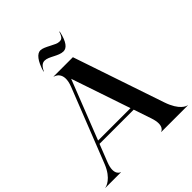

<svg xmlns="http://www.w3.org/2000/svg" viewBox="-313 -1133 1298 1298"><g transform="rotate(-45 336.0 -484.0)"><path d="M-58 0H91V-1.5C89 -1.5 37 -17 74.5 -112.5L124 -238.5H451L494 -111C526 -15.5 478 -1.5 476 -1.5V0H729.5V-2C721.5 -2 669 -17.5 632 -127L411 -780H226.5V-778C230.5 -778 305.5 -759.5 260.5 -646L51.5 -116.5C12 -17.5 -49 -1.5 -58 -1.5ZM201.5 -851.5H204.5C222.5 -889 241 -899 259.5 -899C300 -899 347.5 -852.5 394 -852.5C425.5 -852.5 453 -883 471 -966H467.5C452 -919.5 438 -918.5 420 -918.5C387 -918.5 325.5 -968.5 288.5 -968.5C256.5 -968.5 225.5 -932 201.5 -851.5ZM133 -261 299.5 -685 443 -261Z"/></g></svg>

Font: Beautique Display
Style: Bold
Weight: 700
Designer: Nhat-Quang Ngo
Version: Version 1.100;Glyphs 3.2.3 (3260)